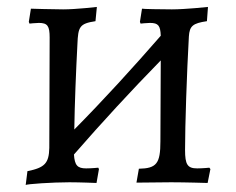

<svg xmlns="http://www.w3.org/2000/svg" viewBox="-20 -525 679 553"><path d="M583 -42C583 -42 564 -40 548 -40C520 -40 513 -51 513 -93C513 -163 518 -314 524 -420C526 -450 535 -458 576 -464L579 -505C579 -505 514 -498 475 -498C447 -498 389 -499 389 -500L383 -462L385 -457C385 -457 403 -459 412 -459C436 -459 442 -451 443 -422C362 -329 279 -238 194 -152C195 -224 199 -323 203 -398C205 -448 209 -457 255 -464L259 -505C259 -505 199 -498 162 -498C130 -498 69 -500 69 -500L63 -462L65 -457C65 -457 83 -459 92 -459C117 -459 123 -450 123 -417L122 -99C121 -55 109 -42 59 -32L54 8C55 5 132 0 180 0C210 0 258 2 258 2L265 -38L263 -42C263 -42 244 -40 228 -40C203 -40 195 -49 193 -80C274 -173 357 -263 443 -351L442 -118C442 -54 431 -40 380 -39L373 1L473 0C513 0 578 2 578 2L586 -38Z"/></svg>

Font: Alegreya SC
Style: Regular
Weight: 400
Designer: Juan Pablo del Peral
Foundry: Huerta Tipografica
Version: Version 2.007;PS 002.007;hotconv 1.0.88;makeotf.lib2.5.64775